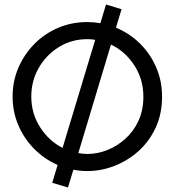

<svg xmlns="http://www.w3.org/2000/svg" viewBox="-20 -760 776 853"><path d="M282 73 212 52 236 -27Q177 -53 132 -98.5Q87 -144 61.5 -203.5Q36 -263 36 -331Q36 -399 61.5 -458.5Q87 -518 132 -564Q177 -610 237.5 -636Q298 -662 368 -662Q397 -662 426 -657L451 -740L520 -719L495 -637Q556 -612 602 -566.5Q648 -521 674 -460.5Q700 -400 700 -331Q700 -253 671 -191.5Q642 -130 594 -87.5Q546 -45 487 -22.5Q428 0 368 0Q336 0 306 -6ZM119 -331Q119 -256 158 -195Q197 -134 258 -103L403 -583Q386 -586 368 -586Q299 -586 242.5 -551.5Q186 -517 152.5 -459Q119 -401 119 -331ZM368 -76Q413 -76 457 -93.5Q501 -111 537.5 -144Q574 -177 595.5 -224Q617 -271 617 -331Q617 -408 576.5 -470Q536 -532 473 -562L328 -80Q348 -76 368 -76Z"/></svg>

Font: Lil Grotesk Medium
Style: Regular
Weight: 500
Designer: Bastien Sozeau
Foundry: NBR — Bastien Sozeau
Version: Version 3.003; ttfautohint (v1.8.4.7-5d5b);gftools[0.9.33]